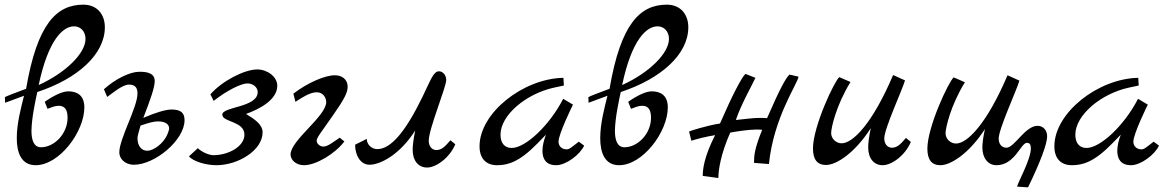

<svg xmlns="http://www.w3.org/2000/svg" viewBox="-20 -709 5011 824"><path d="M140 -314C313 -371 430 -476 430 -592C430 -649 395 -689 338 -689C224 -689 140 -609 92 -328C31 -305 14 -299 1 -292L2 -268L83 -298C71 -249 52 -181 52 -116C52 -56 70 0 133 0C235 0 342 -144 342 -248C342 -299 312 -317 273 -317C247 -317 209 -298 172 -272L184 -242C204 -249 215 -255 232 -255C254 -255 270 -243 270 -204C270 -135 213 -77 156 -77C125 -77 115 -108 115 -148C116 -205 133 -281 140 -314ZM146 -344C187 -538 250 -596 298 -596C326 -596 347 -574 347 -542C347 -481 263 -397 146 -344Z M595 -203C626 -283 644 -334 644 -361C644 -397 608 -401 578 -401C538 -401 476 -371 426 -326L440 -293C463 -309 505 -346 534 -346C565 -346 570 -326 570 -308C570 -248 492 -114 492 -55C492 -29 515 -2 555 -2C645 -2 772 -108 772 -193C772 -224 757 -239 716 -239C692 -239 647 -226 595 -203ZM699 -134C682 -92 638 -62 612 -62C588 -62 570 -82 570 -116C570 -126 575 -140 583 -170C621 -183 641 -188 658 -188C685 -188 704 -179 706 -160C706 -153 703 -143 699 -134Z M1170 -341C1170 -380 1127 -411 1084 -411C1029 -411 932 -361 883 -304L897 -276C954 -321 1015 -351 1042 -351C1066 -351 1086 -334 1086 -314C1086 -247 934 -252 934 -217C934 -184 1029 -190 1029 -131C1029 -80 960 -43 896 -43C877 -43 845 -57 829 -73L791 -38C808 -17 862 0 909 0C1002 0 1107 -64 1107 -141C1107 -174 1075 -196 1036 -220C1092 -240 1170 -280 1170 -341Z M1438 -118 1432 -114C1408 -98 1386 -80 1368 -80C1352 -80 1339 -93 1339 -105C1339 -119 1358 -140 1409 -214C1455 -280 1472 -310 1472 -337C1472 -368 1448 -386 1417 -386C1375 -386 1300 -354 1239 -307L1248 -272C1274 -289 1310 -313 1339 -313C1368 -313 1380 -288 1380 -271C1380 -210 1227 -107 1227 -46C1227 -22 1251 0 1285 0C1336 0 1418 -49 1458 -102Z M1504 -88C1504 -41 1528 -2 1566 -2C1612 -2 1696 -45 1762 -149C1754 -111 1751 -83 1751 -66C1751 -20 1775 10 1813 10C1852 10 1910 -32 1934 -90L1913 -107C1895 -87 1879 -65 1853 -65C1834 -65 1820 -81 1820 -105C1820 -156 1895 -334 1895 -366C1895 -386 1881 -403 1864 -403C1840 -403 1829 -367 1793 -293C1721 -145 1658 -69 1599 -69C1575 -69 1554 -89 1554 -113Z M2464 -101C2434 -78 2424 -68 2412 -68C2389 -68 2377 -84 2377 -101C2377 -135 2439 -260 2439 -260L2397 -285C2338 -170 2235 -74 2176 -74C2148 -74 2128 -92 2128 -131C2128 -215 2238 -307 2358 -333L2400 -342L2398 -375C2226 -372 2038 -225 2038 -81C2038 -30 2065 0 2113 0C2159 0 2208 -13 2286 -93L2323 -131C2314 -107 2308 -83 2308 -62C2308 -27 2323 0 2367 0C2409 0 2469 -45 2487 -84Z M2644 -314C2817 -371 2934 -476 2934 -592C2934 -649 2899 -689 2842 -689C2728 -689 2644 -609 2596 -328C2535 -305 2518 -299 2505 -292L2506 -268L2587 -298C2575 -249 2556 -181 2556 -116C2556 -56 2574 0 2637 0C2739 0 2846 -144 2846 -248C2846 -299 2816 -317 2777 -317C2751 -317 2713 -298 2676 -272L2688 -242C2708 -249 2719 -255 2736 -255C2758 -255 2774 -243 2774 -204C2774 -135 2717 -77 2660 -77C2629 -77 2619 -108 2619 -148C2620 -205 2637 -281 2644 -314ZM2650 -344C2691 -538 2754 -596 2802 -596C2830 -596 2851 -574 2851 -542C2851 -481 2767 -397 2650 -344Z M3368 -389C3351 -372 3326 -326 3272 -202C3260 -203 3249 -203 3237 -203C3213 -203 3167 -197 3138 -194C3161 -262 3205 -338 3222 -375L3179 -392C3162 -375 3124 -303 3070 -179C3012 -170 2937 -146 2937 -144C2937 -144 2938 -144 2947 -105C2973 -113 3006 -122 3049 -129C3001 -35 2996 18 2996 46L3063 55C3063 21 3073 -48 3114 -140C3142 -145 3194 -153 3224 -153C3233 -153 3242 -153 3251 -152C3218 -70 3216 -42 3216 -10L3280 -5C3300 -205 3404 -351 3407 -380Z M3868 -117C3850 -97 3834 -75 3808 -75C3789 -75 3775 -91 3775 -115C3775 -157 3852 -322 3864 -364L3813 -387C3724 -178 3640 -94 3592 -94C3568 -94 3547 -114 3547 -138C3547 -160 3568 -256 3630 -357L3582 -378C3561 -361 3469 -166 3469 -72C3469 -25 3487 -1 3525 -1C3571 -1 3651 -55 3717 -159C3709 -121 3706 -93 3706 -76C3706 -30 3730 0 3768 0C3807 0 3865 -42 3889 -100Z M4433 -169C4379 -169 4334 -75 4299 -75C4281 -75 4266 -89 4266 -114C4266 -156 4343 -321 4355 -363L4304 -386C4215 -177 4131 -93 4083 -93C4059 -93 4038 -113 4038 -137C4038 -159 4059 -255 4121 -356L4073 -377C4052 -360 3960 -165 3960 -71C3960 -24 3978 0 4016 0C4062 0 4141 -53 4207 -155C4199 -119 4196 -93 4196 -76C4196 -30 4221 0 4256 0C4336 0 4361 -96 4387 -96C4401 -96 4404 -86 4404 -71C4404 -25 4346 79 4345 92L4392 95C4447 -18 4474 -93 4474 -124C4474 -150 4457 -169 4433 -169Z M4931 -101C4901 -78 4891 -68 4879 -68C4856 -68 4844 -84 4844 -101C4844 -135 4906 -260 4906 -260L4864 -285C4805 -170 4702 -74 4643 -74C4615 -74 4595 -92 4595 -131C4595 -215 4705 -307 4825 -333L4867 -342L4865 -375C4693 -372 4505 -225 4505 -81C4505 -30 4532 0 4580 0C4626 0 4675 -13 4753 -93L4790 -131C4781 -107 4775 -83 4775 -62C4775 -27 4790 0 4834 0C4876 0 4936 -45 4954 -84Z"/></svg>

Font: Marck Script
Style: Regular
Weight: 400
Designer: Denis Masharov, Marck Fogel
Foundry: Denis Masharov
Version: Version 1.002